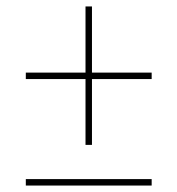

<svg xmlns="http://www.w3.org/2000/svg" viewBox="-20 -592 550 595"><path d="M245 -143V-347H60V-367H245V-572H265V-367H450V-347H265V-143ZM60 -17V-37H450V-17Z"/></svg>

Font: Noto Serif Display SemiCondensed
Style: Regular
Weight: 400
Width: 4
Designer: Monotype Design Team
Foundry: Monotype Imaging Inc.
Version: Version 2.009